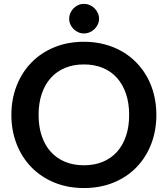

<svg xmlns="http://www.w3.org/2000/svg" viewBox="-20 -942 848 970"><path d="M37.5 0ZM770 -361.5Q770 -282 743.8 -214.2Q717.5 -146.5 669.5 -97Q621.5 -47.5 554 -19.8Q486.5 8 404 8Q322 8 254.5 -19.8Q187 -47.5 138.8 -97Q90.5 -146.5 64 -214.2Q37.5 -282 37.5 -361.5Q37.5 -441 64 -508.8Q90.5 -576.5 138.8 -626Q187 -675.5 254.5 -703.2Q322 -731 404 -731Q459 -731 507.5 -718.2Q556 -705.5 596.5 -682.2Q637 -659 669.2 -625.8Q701.5 -592.5 724 -551.5Q746.5 -510.5 758.2 -462.5Q770 -414.5 770 -361.5ZM632.5 -361.5Q632.5 -421 616.5 -468.2Q600.5 -515.5 571 -548.5Q541.5 -581.5 499.2 -599Q457 -616.5 404 -616.5Q351 -616.5 308.8 -599Q266.5 -581.5 236.8 -548.5Q207 -515.5 191 -468.2Q175 -421 175 -361.5Q175 -302 191 -254.8Q207 -207.5 236.8 -174.8Q266.5 -142 308.8 -124.5Q351 -107 404 -107Q457 -107 499.2 -124.5Q541.5 -142 571 -174.8Q600.5 -207.5 616.5 -254.8Q632.5 -302 632.5 -361.5ZM480.5 -847Q480.5 -832 474.2 -818.8Q468 -805.5 457.5 -795.2Q447 -785 433 -779Q419 -773 403.5 -773Q389 -773 375.5 -779Q362 -785 351.8 -795.2Q341.5 -805.5 335.5 -818.8Q329.5 -832 329.5 -847Q329.5 -862.5 335.5 -876.2Q341.5 -890 351.8 -900.2Q362 -910.5 375.5 -916.5Q389 -922.5 403.5 -922.5Q419 -922.5 433 -916.5Q447 -910.5 457.5 -900.2Q468 -890 474.2 -876.2Q480.5 -862.5 480.5 -847Z"/></svg>

Font: Lato
Style: Bold
Weight: 700
Designer: Lukasz Dziedzic
Foundry: tyPoland Lukasz Dziedzic
Version: Version 2.007; 2014-02-27